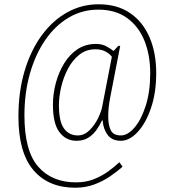

<svg xmlns="http://www.w3.org/2000/svg" viewBox="-20 -734 804 896"><path d="M331 142Q206 142 136 60Q66 -22 66 -190Q66 -306 94.5 -402Q123 -498 174 -568Q225 -638 293 -676Q361 -714 440 -714Q527 -714 587 -673Q647 -632 678 -559.5Q709 -487 709 -393Q709 -301 684.5 -229.5Q660 -158 622 -117.5Q584 -77 544 -77Q503 -77 482.5 -104Q462 -131 459 -172H456Q446 -150 430.5 -128Q415 -106 392.5 -91.5Q370 -77 337 -77Q288 -77 257.5 -117Q227 -157 227 -245Q227 -296 240.5 -346.5Q254 -397 279.5 -438.5Q305 -480 342 -504.5Q379 -529 428 -529Q456 -529 477 -517.5Q498 -506 510 -496L532 -520H541L495 -283Q489 -252 487 -231Q485 -210 485 -191Q485 -150 497 -126Q509 -102 544 -102Q576 -102 607.5 -138.5Q639 -175 660 -240.5Q681 -306 681 -393Q681 -477 654 -544Q627 -611 573 -650Q519 -689 439 -689Q363 -689 300 -651.5Q237 -614 191 -547Q145 -480 119.5 -390Q94 -300 94 -196Q94 -30 158 43.5Q222 117 335 117Q381 117 417.5 102.5Q454 88 484 66.5Q514 45 537 23L552 44Q526 67 493 89.5Q460 112 419.5 127Q379 142 331 142ZM343 -102Q373 -102 397.5 -126Q422 -150 438 -183Q454 -216 458 -242L502 -469Q493 -482 473.5 -493Q454 -504 425 -504Q382 -504 350 -478.5Q318 -453 297 -413Q276 -373 265.5 -328Q255 -283 255 -243Q255 -167 278.5 -134.5Q302 -102 343 -102Z"/></svg>

Font: Noto Serif Tamil Condensed Thin
Style: Italic
Weight: 100
Width: 3
Italic angle: -12°
Designer: Indian Type Foundry, Tom Grace, and the Monotype Design Team
Foundry: Monotype Imaging Inc.
Version: Version 2.003; ttfautohint (v1.8.4.7-5d5b)